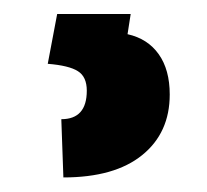

<svg xmlns="http://www.w3.org/2000/svg" viewBox="-20 -23 290 269"><path d="M163.1 -3.4 158.7 24.9Q187 31.2 202.4 53Q217.8 74.7 217.8 109.4Q217.8 163.1 179.2 194.3Q140.6 225.6 68.8 225.6L65.9 144Q101.6 144 101.6 104Q101.6 84.5 89.1 76.7Q76.7 68.8 46.9 66.4L60.1 -3.4Z"/></svg>

Font: Roboto Condensed
Style: Bold
Weight: 700
Designer: Google
Version: Version 2.134; 2016